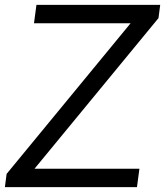

<svg xmlns="http://www.w3.org/2000/svg" viewBox="-35 -765 675 785"><path d="M-15 0 -8 -54 499 -670H104L114 -745H620L613 -691L106 -75H535L525 0Z"/></svg>

Font: Kosmopol Plus Jakarta Sans Italic It
Style: Regular
Weight: 400
Italic angle: -8.04999°
Designer: Gumpita Rahayu
Foundry: Tokotype
Version: Version 2.006